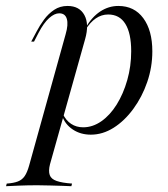

<svg xmlns="http://www.w3.org/2000/svg" viewBox="-85 -446 571 652"><path d="M-64.5 186.3 -62.1 177.4Q-38.7 175.8 -24.2 170.2Q-9.7 164.5 -1.2 152Q7.3 139.5 13.7 116.9L137.9 -329.8Q147.6 -362.9 141.9 -381.9Q136.3 -400.8 116.1 -400.8Q100 -400.8 81.9 -384.7Q63.7 -368.5 46 -334.7L30.6 -304.8H21L39.5 -339.5Q50 -359.7 64.5 -379.4Q79 -399.2 98.8 -412.5Q118.5 -425.8 144.4 -425.8Q184.7 -425.8 201.6 -394.8Q218.5 -363.7 204 -312.9L84.7 112.1Q79 134.7 83.9 148.4Q88.7 162.1 107.3 168.5Q125.8 175 159.7 177.4L157.3 186.3Q146 185.5 127 185.1Q108.1 184.7 85.9 183.9Q63.7 183.1 41.9 183.1Q9.7 183.1 -19.8 184.3Q-49.2 185.5 -64.5 186.3ZM223.4 11.3Q188.7 11.3 162.5 -6Q136.3 -23.4 125.8 -52.4L128.2 -59.7Q138.7 -37.1 156.5 -25.4Q174.2 -13.7 197.6 -13.7Q229.8 -13.7 259.3 -34.3Q288.7 -54.8 311.3 -91.1Q333.9 -127.4 347.2 -174.2Q360.5 -221 360.5 -271.8Q360.5 -333.1 340.7 -364.9Q321 -396.8 282.3 -396.8Q259.7 -396.8 240.3 -383.5Q221 -370.2 205.6 -345.2V-351.6Q226.6 -387.9 255.2 -406.9Q283.9 -425.8 316.9 -425.8Q371 -425.8 401.6 -384.3Q432.3 -342.7 432.3 -271.8Q432.3 -217.7 414.9 -167.3Q397.6 -116.9 367.7 -76.2Q337.9 -35.5 300.8 -12.1Q263.7 11.3 223.4 11.3Z"/></svg>

Font: Playfair 144pt Light
Style: Italic
Weight: 300
Italic angle: -15.6°
Designer: Claus Eggers Sørensen
Foundry: Claus Eggers Sørensen
Version: Version 2.001;gftools[0.9.30]